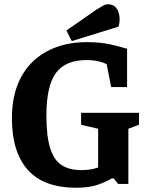

<svg xmlns="http://www.w3.org/2000/svg" viewBox="-20 -864 688 902"><path d="M338 18Q186 18 111 -65.5Q36 -149 36 -308Q36 -395 61 -461.5Q86 -528 133 -573.5Q180 -619 244.5 -642.5Q309 -666 386 -666Q454 -666 500.5 -655Q547 -644 577 -635V-455H502L481 -563Q462 -572 438.5 -577Q415 -582 389 -582Q287 -582 242.5 -521Q198 -460 198 -322Q198 -223 216 -167Q234 -111 270 -88Q306 -65 361 -65Q378 -65 393 -66.5Q408 -68 420 -71Q432 -74 441 -77V-259L361 -278V-334H633V-278L583 -259V0H535L514 -26H505Q477 -9 437.5 4.5Q398 18 338 18ZM317 -671 292 -721 435 -820Q448 -828 462 -836Q476 -844 487 -844Q512 -844 525 -828Q538 -812 541 -787.5Q544 -763 537 -739Z"/></svg>

Font: Faustina Light
Style: Bold
Weight: 700
Version: Version 1.200